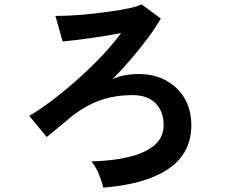

<svg xmlns="http://www.w3.org/2000/svg" viewBox="-20 -819 1040 880"><path d="M453 41Q447 13 433 -21Q419 -55 399 -79Q498 -82 572.5 -100Q647 -118 688.5 -154Q730 -190 730 -246Q730 -308 693 -345.5Q656 -383 588 -383Q502 -383 433 -357Q364 -331 302 -280Q267 -251 245 -232.5Q223 -214 194 -191L114 -288Q161 -315 219 -359Q277 -403 336.5 -456Q396 -509 448 -564Q500 -619 535 -668Q507 -662 471 -656Q435 -650 396.5 -644.5Q358 -639 324 -635Q290 -631 267 -629L234 -746Q262 -746 304 -748Q346 -750 393.5 -755Q441 -760 487 -766.5Q533 -773 570.5 -781Q608 -789 629 -799L717 -734Q694 -694 659 -646.5Q624 -599 582 -550Q540 -501 496 -456Q518 -467 544 -472.5Q570 -478 592 -479Q673 -484 732.5 -454.5Q792 -425 824.5 -371Q857 -317 857 -246Q857 -116 752 -45Q647 26 453 41Z"/></svg>

Font: Zen Kaku Gothic New
Style: Bold
Weight: 700
Designer: Yoshimichi Ohira
Foundry: Positype
Version: Version 1.002